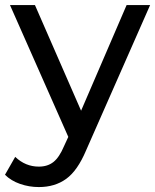

<svg xmlns="http://www.w3.org/2000/svg" viewBox="-42 -550 622 770"><path d="M-22 150.9 19 79.1Q60.1 118.2 113.8 118.2Q148.9 118.2 172.4 99.6Q195.8 81.1 214.8 36.1L231.9 -1L-2 -529.8H98.1L283.2 -106L465.8 -529.8H560.1L303.2 53.2Q269 134.3 223.6 167.2Q178.2 200.2 113.8 200.2Q74.7 200.2 38.3 187.5Q2 174.8 -22 150.9Z"/></svg>

Font: Montserrat Medium
Style: Regular
Weight: 500
Designer: Julieta Ulanovsky
Foundry: Julieta Ulanovsky
Version: Version 7.200